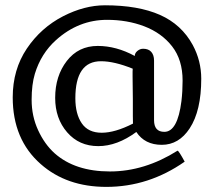

<svg xmlns="http://www.w3.org/2000/svg" viewBox="-20 -670 813 729"><path d="M523.4 -484.9Q543.9 -484.9 554.4 -472.9Q564.9 -460.9 564.9 -439.9V-213.9Q564.9 -169.4 604 -169.4Q654.3 -169.4 668.9 -286.1Q673.3 -323.2 673.3 -363.8Q673.3 -442.9 633.5 -493.9Q593.8 -544.9 527.3 -570.3Q462.9 -594.7 386.7 -594.7Q278.3 -594.7 192.9 -518.1Q135.7 -466.8 112.3 -389.6Q100.1 -349.1 100.1 -291Q100.1 -229 124.8 -175.5Q149.4 -122.1 187.5 -87.9Q265.1 -19 397.5 -19Q528.8 -19 653.8 -97.7H654.3Q658.7 -97.7 681.2 -56.2Q544.4 39.6 383.8 39.6Q232.9 39.6 134.8 -46.9Q28.3 -140.1 28.3 -300.3Q28.3 -405.8 81.8 -485.4Q135.3 -564.9 219.7 -608.4Q300.8 -649.9 378.4 -649.9Q504.9 -649.9 587.2 -613.5Q669.4 -577.1 711.9 -499Q744.1 -439 744.1 -371.1Q744.1 -249.5 700.2 -182.6Q659.2 -120.1 594.2 -120.1Q529.8 -120.1 497.6 -168.9Q424.8 -115.2 353 -115.2Q280.3 -115.2 234.9 -167.7Q189.5 -220.2 189.5 -298.3Q189.5 -381.3 233.6 -438.5Q277.8 -495.6 351.1 -495.6Q421.4 -495.6 491.7 -457.5Q491.7 -468.3 501.7 -476.6Q511.7 -484.9 523.4 -484.9ZM266.1 -296.9Q266.1 -237.3 290.5 -201.7Q314.9 -166 366.2 -166Q416.5 -166 484.9 -200.7Q484.4 -210 484.4 -229.5V-293L483.4 -378.4V-397.9L483.9 -409.2Q414.1 -437.5 363.3 -437.5Q266.1 -437.5 266.1 -296.9Z"/></svg>

Font: Corben
Style: Regular
Weight: 400
Designer: vernon adams
Foundry: vernon adams
Version: Version 1.100